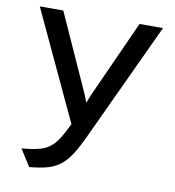

<svg xmlns="http://www.w3.org/2000/svg" viewBox="-80 -771 777 854"><g transform="rotate(10 308.0 -344.0)"><path d="M108.5 12 60.5 -63.5Q105.5 -67.5 135.2 -74.8Q165 -82 185.5 -97.2Q206 -112.5 223.2 -139.2Q240.5 -166 260.5 -208.5L31 -700H137L290 -361Q294.5 -351 299.5 -339Q304.5 -327 309 -313.5Q313.5 -326 318.5 -338Q323.5 -350 328.5 -361.5L481.5 -700H587.5L336.5 -162Q313 -112 291.8 -79.5Q270.5 -47 245.8 -28.5Q221 -10 188.2 -1Q155.5 8 108.5 12Z"/></g></svg>

Font: Overpass Mono Medium
Style: Regular
Weight: 500
Monospace: yes
Designer: Delve Withrington, Dave Bailey
Foundry: Delve Fonts LLC
Version: Version 4.000